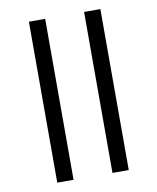

<svg xmlns="http://www.w3.org/2000/svg" viewBox="-85 -827 733 894"><g transform="rotate(-10 281.5 -380.5)"><path d="M113 0V-761H190V0ZM374 0V-761H451V0Z"/></g></svg>

Font: Noto Sans Mono SemiCondensed
Style: Regular
Weight: 400
Width: 4
Designer: Monotype Design Team
Foundry: Monotype Imaging Inc.
Version: Version 2.010